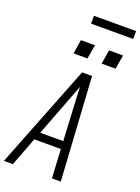

<svg xmlns="http://www.w3.org/2000/svg" viewBox="-210 -1201 935 1284"><g transform="rotate(20 258.0 -559.0)"><path d="M-9 0 280 -735H351L396 0H333L322 -205H133L55 0ZM319 -260 307 -490Q305 -527 303 -564.5Q301 -602 300 -639Q286 -602 271.5 -564.5Q257 -527 243 -490L155 -260ZM482 -835H383L399 -935H499ZM183 -835 199 -935H299L282 -835ZM225 -1062V-1118H525V-1062Z"/></g></svg>

Font: Iosevka SS04 Light
Style: Italic
Weight: 300
Italic angle: -9°
Monospace: yes
Designer: Belleve Invis
Foundry: Belleve Invis
Version: Version 19.0.0; ttfautohint (v1.8.4)